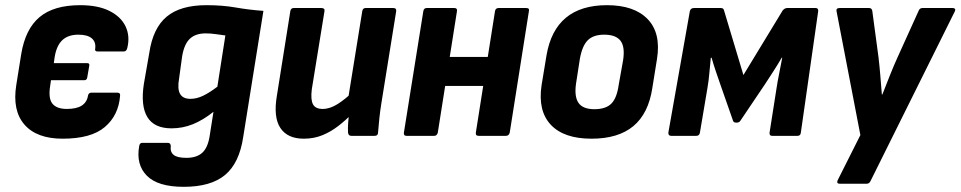

<svg xmlns="http://www.w3.org/2000/svg" viewBox="-20 -525 3712 742"><path d="M222 11Q122 11 74.5 -43.5Q27 -98 43 -197L62 -316Q78 -413 133 -459Q188 -505 290 -505Q359 -505 403.5 -482.5Q448 -460 465.5 -422.5Q483 -385 472 -340Q469 -326 458 -326H357Q345 -326 348 -338Q351 -363 334.5 -377Q318 -391 283 -391Q243 -391 220.5 -369.5Q198 -348 191 -303L188 -281H317Q327 -281 325 -271L317 -225Q315 -215 306 -215H177L174 -194Q166 -145 182.5 -124.5Q199 -104 238 -104Q276 -104 296 -117Q316 -130 320 -155Q322 -167 334 -167H433Q446 -167 444 -154Q438 -79 385 -34Q332 11 222 11Z M778 -505Q840 -505 891 -496Q942 -487 998 -483L920 4Q905 105 850 151Q795 197 690 197Q590 197 547.5 154Q505 111 518 39Q520 27 530 27H628Q640 27 640 40Q637 62 651 73.5Q665 85 700 85Q740 85 761.5 65.5Q783 46 790 2L805 -93Q765 -61 725.5 -45Q686 -29 643 -29Q576 -29 549.5 -72.5Q523 -116 536 -201L557 -321Q571 -416 624 -460.5Q677 -505 778 -505ZM716 -143Q740 -143 765 -155Q790 -167 820 -190L851 -388Q835 -390 814.5 -393Q794 -396 775 -396Q736 -396 714 -375.5Q692 -355 684 -308L672 -221Q665 -181 676 -162Q687 -143 716 -143Z M1154 11Q1091 11 1063.5 -30.5Q1036 -72 1050 -155L1102 -482Q1104 -494 1115 -494H1222Q1236 -494 1234 -482L1185 -180Q1180 -140 1189.5 -122Q1199 -104 1227 -104Q1255 -104 1285 -123Q1315 -142 1348 -174L1344 -89Q1318 -62 1288.5 -39Q1259 -16 1226 -2.5Q1193 11 1154 11ZM1338 0Q1326 0 1325 -13Q1324 -30 1325.5 -50.5Q1327 -71 1330 -91L1325 -141L1380 -482Q1382 -494 1393 -494H1500Q1513 -494 1511 -481L1454 -127Q1449 -96 1446 -67.5Q1443 -39 1441 -13Q1441 0 1428 0Z M1830 0Q1817 0 1819 -13L1893 -482Q1895 -494 1907 -494H2014Q2027 -494 2024 -482L1950 -13Q1947 0 1935 0ZM1551 0Q1539 0 1541 -13L1616 -482Q1618 -494 1629 -494H1736Q1748 -494 1746 -482L1672 -13Q1669 0 1658 0ZM1687 -193 1706 -305H1889L1871 -193Z M2266 11Q2159 11 2108.5 -43Q2058 -97 2073 -196L2092 -311Q2125 -505 2326 -505Q2431 -505 2483 -451Q2535 -397 2519 -297L2501 -185Q2486 -86 2427.5 -37.5Q2369 11 2266 11ZM2277 -103Q2321 -103 2342.5 -124.5Q2364 -146 2371 -197L2388 -292Q2396 -344 2378 -367.5Q2360 -391 2315 -391Q2273 -391 2251.5 -369.5Q2230 -348 2221 -298L2206 -201Q2199 -151 2216 -127Q2233 -103 2277 -103Z M2574 0Q2562 0 2563 -13L2646 -482Q2649 -494 2662 -494H2766Q2776 -494 2778 -485L2853 -235L3005 -485Q3013 -494 3022 -494H3132Q3143 -494 3142 -482L3075 -13Q3074 0 3062 0H2964Q2953 0 2954 -12L2981 -184Q2985 -211 2991.5 -242.5Q2998 -274 3003 -302H3001Q2986 -276 2968.5 -249Q2951 -222 2936 -199L2841 -58Q2837 -51 2826 -51Q2822 -51 2818.5 -52Q2815 -53 2813 -58L2763 -201Q2755 -224 2746 -250.5Q2737 -277 2730 -302H2727Q2724 -274 2721.5 -244Q2719 -214 2714 -185L2685 -13Q2683 0 2671 0Z M3225 185Q3212 185 3217 172L3305 -3L3213 -481Q3210 -494 3225 -494H3339Q3349 -494 3351 -483L3375 -304Q3379 -270 3382 -234Q3385 -198 3388 -160H3390Q3405 -198 3419 -233.5Q3433 -269 3448 -302L3530 -483Q3534 -494 3545 -494H3662Q3668 -494 3670.5 -490.5Q3673 -487 3670 -481L3345 173Q3340 185 3330 185Z"/></svg>

Font: Sofia Sans Semi Condensed ExtraBold
Style: Italic
Weight: 800
Italic angle: -9°
Version: Version 4.100